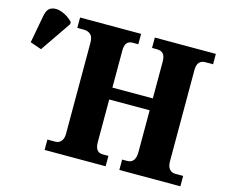

<svg xmlns="http://www.w3.org/2000/svg" viewBox="-112 -863 1173 1000"><g transform="rotate(15 474.5 -362.5)"><path d="M205 0V-56H248Q267 -56 279 -70Q291 -84 291 -111V-601Q291 -633 276.5 -645.5Q262 -658 241 -658H205V-714H534V-658H503Q483 -658 472.5 -645.5Q462 -633 462 -604V-405H680V-602Q680 -633 668.5 -645.5Q657 -658 634 -658H608V-714H937V-658H894Q875 -658 863 -645.5Q851 -633 851 -602V-112Q851 -84 863 -70Q875 -56 894 -56H937V0H608V-56H635Q680 -56 680 -116V-341H462V-111Q462 -56 503 -56H534V0ZM51 -502 -10 -523 18 -674Q25 -712 50 -721Q75 -730 107 -717.5Q139 -705 164 -679V-667Z"/></g></svg>

Font: Noto Serif SemiCondensed ExtraBold
Style: Regular
Weight: 800
Width: 4
Designer: Monotype Design Team
Foundry: Monotype Imaging Inc.
Version: Version 2.015